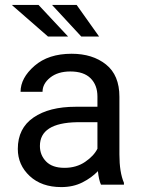

<svg xmlns="http://www.w3.org/2000/svg" viewBox="-20 -759 584 789"><path d="M395 0Q386.2 -19 382.3 -55.7Q356.9 -28.8 318.8 -9.5Q280.8 9.8 231.9 9.8Q150.9 9.8 102.1 -35.6Q53.2 -81.1 53.2 -147Q53.2 -231.9 117.7 -276.1Q182.1 -320.3 291 -320.3H380.4V-362.3Q380.4 -409.2 352.3 -437.3Q324.2 -465.3 269 -465.3Q217.8 -465.3 186.3 -440.2Q154.8 -415 154.8 -381.8H64.5Q64.5 -438.5 121.6 -488.3Q178.7 -538.1 274.4 -538.1Q360.4 -538.1 415.5 -494.1Q470.7 -450.2 470.7 -361.3V-124Q470.7 -50.8 489.3 -7.8V0ZM245.1 -69.3Q293.9 -69.3 329.8 -93.8Q365.7 -118.2 380.4 -147.9V-256.8H296.4Q144 -253.9 144 -159.2Q144 -121.6 169.4 -95.5Q194.8 -69.3 245.1 -69.3ZM138.2 -738.8 259.8 -608.9H177.2L28.3 -738.8ZM294.9 -738.8 387.2 -608.9H314L193.8 -738.8Z"/></svg>

Font: Roboto21382017
Style: Regular
Weight: 400
Designer: Christian Robertson
Foundry: Google
Version: Version 2.138; 2017